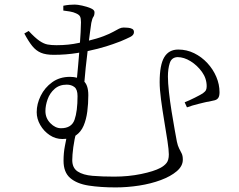

<svg xmlns="http://www.w3.org/2000/svg" viewBox="-20 -774 1040 837"><path d="M105 -639Q133 -609 152 -596Q171 -583 187.5 -580Q204 -577 226 -577Q254 -577 277.5 -579.5Q301 -582 321.5 -586.5Q342 -591 360 -595Q405 -606 432 -616.5Q459 -627 474 -635.5Q489 -644 499 -649Q509 -654 519 -654Q528 -654 538.5 -653Q549 -652 556.5 -648Q564 -644 564 -634Q564 -621 548 -613Q532 -605 506 -594Q498 -591 472 -581.5Q446 -572 406 -561.5Q366 -551 317 -543Q268 -535 214 -535Q180 -535 158.5 -544Q137 -553 120.5 -573.5Q104 -594 86 -628ZM256 -749Q271 -752 283 -753Q295 -754 306 -754Q318 -754 338.5 -749.5Q359 -745 375.5 -738Q392 -731 392 -721Q392 -707 387 -700.5Q382 -694 378 -674Q376 -661 372 -630.5Q368 -600 363 -560.5Q358 -521 353.5 -478Q349 -435 346 -396L314 -418Q317 -449 320.5 -487.5Q324 -526 327 -564.5Q330 -603 331.5 -633.5Q333 -664 333 -677Q333 -694 329 -702Q325 -710 311 -716Q301 -721 284 -724Q267 -727 256 -728ZM365 -359Q365 -322 360.5 -287.5Q356 -253 344.5 -226Q333 -199 310.5 -183.5Q288 -168 252 -168Q222 -168 196.5 -185Q171 -202 155.5 -229Q140 -256 140 -285Q140 -321 157.5 -356.5Q175 -392 207.5 -415.5Q240 -439 285 -439Q320 -439 342.5 -422.5Q365 -406 365 -359ZM246 -215Q292 -215 305 -252Q318 -289 318 -355Q318 -384 304.5 -394.5Q291 -405 271 -405Q239 -405 218 -386.5Q197 -368 187.5 -341Q178 -314 178 -290Q178 -259 199.5 -237Q221 -215 246 -215ZM314 -205Q304 -166 299.5 -132Q295 -98 295 -76Q295 -42 318.5 -26.5Q342 -11 383.5 -7.5Q425 -4 478 -4Q540 -4 595.5 -15.5Q651 -27 679 -42Q696 -51 706 -63.5Q716 -76 716 -101Q716 -120 710 -159.5Q704 -199 696 -246.5Q688 -294 682 -339.5Q676 -385 676 -416Q676 -491 696 -524.5Q716 -558 757 -558Q794 -558 826.5 -542Q859 -526 884 -499Q909 -472 923 -439Q937 -406 937 -372Q937 -356 932 -348Q927 -340 916.5 -337Q906 -334 890 -331Q881 -330 869.5 -327Q858 -324 845 -321Q832 -318 819 -314Q806 -310 795 -306L785 -328Q805 -336 829 -348Q853 -360 864 -367Q875 -375 878 -381.5Q881 -388 881 -398Q881 -432 860.5 -460.5Q840 -489 811 -507Q782 -525 754 -525Q728 -524 720 -499Q712 -474 712 -440Q712 -414 716.5 -373Q721 -332 728 -288.5Q735 -245 741.5 -209Q748 -173 751 -157Q755 -138 761 -126.5Q767 -115 772 -105Q777 -95 777 -78Q777 -50 750.5 -27.5Q724 -5 681 11Q638 27 586.5 35Q535 43 484 43Q418 43 366.5 35Q315 27 286 2Q257 -23 257 -73Q257 -108 263 -138Q269 -168 276 -204Z"/></svg>

Font: Source Han Serif JP VF
Style: Regular
Weight: 250
Designer: Ryoko NISHIZUKA 西塚涼子 (kana & ideographs); Frank Grießhammer (Latin, Greek & Cyrillic); Wenlong ZHANG 张文龙 (bopomofo); San
Foundry: Adobe
Version: Version 2.001;hotconv 1.1.0;makeotfexe 2.6.0